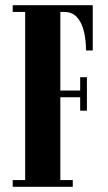

<svg xmlns="http://www.w3.org/2000/svg" viewBox="-20 -720 415 740"><path d="M29 0V-26H77V-674H29V-700H337.5V-525.5H311.5Q311.5 -566 303.2 -599.8Q295 -633.5 276.5 -653.8Q258 -674 227.5 -674H212.5V-371H289V-422.5H315V-293.5H289V-345H212.5V-26H260.5V0Z"/></svg>

Font: Imbue 50pt ExtraBold
Style: Regular
Weight: 800
Designer: Tyler Finck
Foundry: Etcetera Type Company
Version: Version 1.102; ttfautohint (v1.8.3)